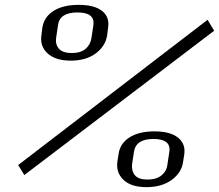

<svg xmlns="http://www.w3.org/2000/svg" viewBox="-20 -770 901 790"><path d="M54.7 -90.8 834 -688.5 861.3 -643.6 80.1 -49.8ZM668.9 -93.8 676.8 -145.5Q684.6 -198.2 611.3 -198.2Q539.1 -198.2 531.2 -145.5L523.4 -93.8Q520.5 -66.4 535.2 -48.8Q549.8 -31.2 586.9 -31.2Q624 -31.2 645 -48.8Q666 -66.4 668.9 -93.8ZM733.4 -104.5Q727.5 -59.6 686.5 -29.8Q645.5 0 583 0Q519.5 0 488.3 -29.8Q457 -59.6 462.9 -104.5L467.8 -135.7Q473.6 -179.7 512.7 -204.6Q551.8 -229.5 615.2 -229.5Q679.7 -229.5 711.9 -204.1Q744.1 -178.7 738.3 -135.7ZM356.4 -614.3 364.3 -667Q371.1 -718.8 298.8 -718.8Q225.6 -718.8 218.8 -667L210.9 -614.3Q207 -586.9 222.7 -569.3Q238.3 -551.8 275.4 -551.8Q312.5 -551.8 332.5 -569.3Q352.5 -586.9 356.4 -614.3ZM420.9 -625Q414.1 -580.1 374 -550.3Q334 -520.5 271.5 -520.5Q208 -520.5 175.8 -550.3Q143.6 -580.1 150.4 -625L154.3 -656.2Q161.1 -700.2 200.2 -725.1Q239.3 -750 303.7 -750Q368.2 -750 399.9 -725.1Q431.6 -700.2 424.8 -656.2Z"/></svg>

Font: okolaks
Style: BoldItalic
Weight: 600
Width: 8
Italic angle: -8°
Version: Version 000.6.0